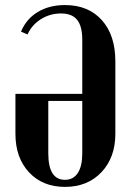

<svg xmlns="http://www.w3.org/2000/svg" viewBox="-20 -729 515 759"><path d="M41 -357.9H305.2V-571.8Q305.2 -625.5 284.9 -650.6Q264.6 -675.8 221.2 -675.8Q177.7 -675.8 141.6 -653.1Q105.5 -630.4 88.9 -592.8L63 -604Q84 -654.3 129.4 -681.6Q174.8 -709 236.8 -709Q329.1 -709 382.6 -649.4Q436 -589.8 436 -486.8V-200.2Q436 -106.4 381.1 -48.3Q326.2 9.8 236.8 9.8Q148.4 9.8 94.7 -47.9Q41 -105.5 41 -200.2ZM305.2 -123V-330.1H170.9V-123Q170.9 -18.1 236.8 -18.1Q270 -18.1 287.6 -45.2Q305.2 -72.3 305.2 -123Z"/></svg>

Font: Moniqa Black Heading
Style: Regular
Weight: 900
Designer: Rajesh Rajput
Foundry: Rajesh Rajput
Version: Version 1.000